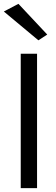

<svg xmlns="http://www.w3.org/2000/svg" viewBox="-28 -980 293 1000"><path d="M-8 -920 172 -770 218 -800 68 -960ZM80 -700V0H165V-700Z"/></svg>

Font: Jost
Style: Regular
Weight: 400
Version: Version 3.710